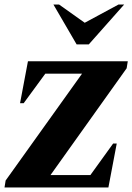

<svg xmlns="http://www.w3.org/2000/svg" viewBox="-30 -832 587 852"><path d="M-10 0 -5 -31 334 -505H171L75 -374H59L94 -560H537L532 -529L194 -55H371L472 -195H488L451 0ZM310 -635 207 -812H232L346 -731L496 -812H521L364 -635Z"/></svg>

Font: Spectral SC ExtraBold
Style: Italic
Weight: 800
Italic angle: -10°
Designer: Jean-Baptiste Levee
Foundry: Production Type
Version: Version 2.001